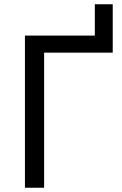

<svg xmlns="http://www.w3.org/2000/svg" viewBox="-20 -881 572 901"><path d="M509 -861V-634H187V0H97V-714H425V-861Z"/></svg>

Font: Noto Sans
Style: Regular
Weight: 400
Designer: Monotype Design Team
Foundry: Monotype Imaging Inc.
Version: Version 2.007